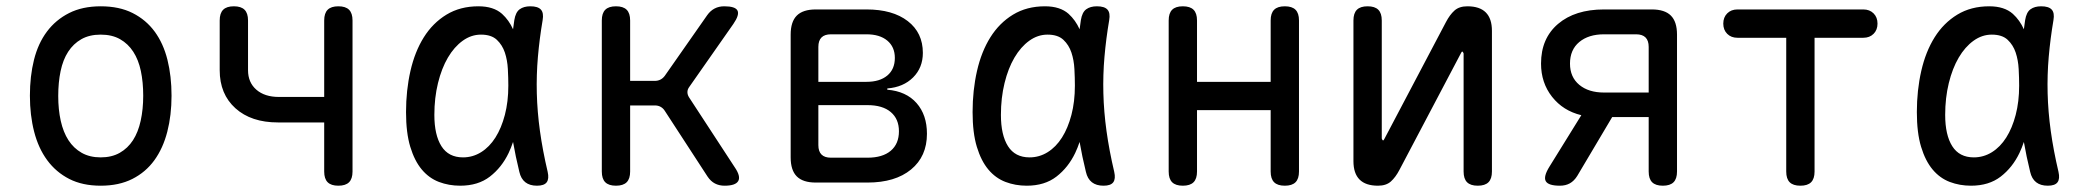

<svg xmlns="http://www.w3.org/2000/svg" viewBox="-20 -580 6640 610"><path d="M300 10Q242 10 200 -11.5Q158 -33 130 -71Q102 -109 88.5 -161.5Q75 -214 75 -276Q75 -338 88 -390Q101 -442 129 -479.5Q157 -517 199.5 -538.5Q242 -560 300 -560Q359 -560 401.5 -538.5Q444 -517 471.5 -479.5Q499 -442 512 -390Q525 -338 525 -276Q525 -214 511.5 -161.5Q498 -109 470.5 -71Q443 -33 400.5 -11.5Q358 10 300 10ZM300 -80Q335 -80 360.5 -94.5Q386 -109 402.5 -134.5Q419 -160 427 -196.5Q435 -233 435 -276Q435 -319 427.5 -354.5Q420 -390 403.5 -415.5Q387 -441 361.5 -455.5Q336 -470 300 -470Q264 -470 238.5 -455.5Q213 -441 196.5 -415.5Q180 -390 172.5 -354Q165 -318 165 -275Q165 -232 173 -196Q181 -160 197.5 -134.5Q214 -109 239.5 -94.5Q265 -80 300 -80Z M1055 10Q1032 10 1021 -1Q1010 -12 1010 -35V-191H863Q778 -191 728 -236Q678 -281 678 -357V-515Q678 -538 689 -549Q700 -560 723 -560Q746 -560 757 -549Q768 -538 768 -515V-357Q768 -318 794.5 -295Q821 -272 866 -272H1010V-515Q1010 -538 1021 -549Q1032 -560 1055 -560Q1078 -560 1089 -549Q1100 -538 1100 -515V-35Q1100 -12 1089 -1Q1078 10 1055 10Z M1442 10Q1406 10 1374.5 -2Q1343 -14 1320 -41.5Q1297 -69 1283.5 -113.5Q1270 -158 1270 -224Q1270 -293 1284 -354.5Q1298 -416 1326.5 -461.5Q1355 -507 1398.5 -533.5Q1442 -560 1500 -560Q1548 -560 1575 -536Q1597 -516 1610 -487Q1612 -502 1614 -516Q1618 -541 1631 -550.5Q1644 -560 1665 -560Q1689 -560 1698.5 -549.5Q1708 -539 1704 -516Q1694 -457 1689 -399.5Q1684 -342 1685.5 -283.5Q1687 -225 1695.5 -163.5Q1704 -102 1720 -34Q1725 -12 1717 -1Q1709 10 1686 10Q1663 10 1649 -1Q1635 -12 1630 -34Q1618 -83 1610 -129Q1604 -111 1596 -94Q1574 -48 1536.5 -19Q1499 10 1442 10ZM1451 -80Q1482 -80 1508.5 -96.5Q1535 -113 1554 -143Q1573 -173 1584 -215Q1595 -257 1595 -308Q1595 -332 1593.5 -360.5Q1592 -389 1584 -413Q1576 -437 1558.5 -453.5Q1541 -470 1508 -470Q1477 -470 1450 -450.5Q1423 -431 1403 -397Q1383 -363 1371.5 -316Q1360 -269 1360 -215Q1360 -151 1382.5 -115.5Q1405 -80 1451 -80Z M1937 10Q1914 10 1903 -1Q1892 -12 1892 -35V-515Q1892 -538 1903 -549Q1914 -560 1937 -560Q1960 -560 1971 -549Q1982 -538 1982 -515V-323H2060Q2070 -323 2078 -327Q2086 -331 2092 -339L2227 -532Q2237 -546 2250.5 -553Q2264 -560 2281 -560Q2316 -560 2323 -546.5Q2330 -533 2310 -504L2170 -304Q2164 -296 2164 -287.5Q2164 -279 2169 -271L2314 -49Q2334 -20 2325.5 -5Q2317 10 2282 10Q2265 10 2251.5 3Q2238 -4 2228 -19L2092 -228Q2087 -236 2079 -240.5Q2071 -245 2061 -245H1982V-35Q1982 -12 1971 -1Q1960 10 1937 10Z M2572 0Q2531 0 2511.5 -19.5Q2492 -39 2492 -80V-470Q2492 -511 2511.5 -530.5Q2531 -550 2572 -550H2733Q2816 -550 2864 -513Q2912 -476 2912 -412Q2912 -365 2881 -334Q2850 -303 2799 -299V-295Q2859 -290 2892 -252.5Q2925 -215 2925 -155Q2925 -83 2874.5 -41.5Q2824 0 2736 0ZM2580 -246V-119Q2580 -99 2590 -89Q2600 -79 2620 -79H2736Q2784 -79 2810 -101Q2836 -123 2836 -163Q2836 -202 2810 -224Q2784 -246 2736 -246ZM2620 -471Q2600 -471 2590 -461Q2580 -451 2580 -431V-320H2733Q2775 -320 2799 -340Q2823 -360 2823 -396Q2823 -431 2799 -451Q2775 -471 2733 -471Z M3242 10Q3206 10 3174.5 -2Q3143 -14 3120 -41.5Q3097 -69 3083.5 -113.5Q3070 -158 3070 -224Q3070 -293 3084 -354.5Q3098 -416 3126.5 -461.5Q3155 -507 3198.5 -533.5Q3242 -560 3300 -560Q3348 -560 3375 -536Q3397 -516 3410 -487Q3412 -502 3414 -516Q3418 -541 3431 -550.5Q3444 -560 3465 -560Q3489 -560 3498.5 -549.5Q3508 -539 3504 -516Q3494 -457 3489 -399.5Q3484 -342 3485.5 -283.5Q3487 -225 3495.5 -163.5Q3504 -102 3520 -34Q3525 -12 3517 -1Q3509 10 3486 10Q3463 10 3449 -1Q3435 -12 3430 -34Q3418 -83 3410 -129Q3404 -111 3396 -94Q3374 -48 3336.5 -19Q3299 10 3242 10ZM3251 -80Q3282 -80 3308.5 -96.5Q3335 -113 3354 -143Q3373 -173 3384 -215Q3395 -257 3395 -308Q3395 -332 3393.5 -360.5Q3392 -389 3384 -413Q3376 -437 3358.5 -453.5Q3341 -470 3308 -470Q3277 -470 3250 -450.5Q3223 -431 3203 -397Q3183 -363 3171.5 -316Q3160 -269 3160 -215Q3160 -151 3182.5 -115.5Q3205 -80 3251 -80Z M3738 10Q3715 10 3704 -1Q3693 -12 3693 -35V-515Q3693 -538 3704 -549Q3715 -560 3738 -560Q3761 -560 3772 -549Q3783 -538 3783 -515V-320H4017V-515Q4017 -538 4028 -549Q4039 -560 4062 -560Q4085 -560 4096 -549Q4107 -538 4107 -515V-35Q4107 -12 4096 -1Q4085 10 4062 10Q4039 10 4028 -1Q4017 -12 4017 -35V-230H3783V-35Q3783 -12 3772 -1Q3761 10 3738 10Z M4280 -68V-515Q4280 -538 4291 -549Q4302 -560 4325 -560Q4348 -560 4359 -549Q4370 -538 4370 -515V-140Q4372 -134 4374 -134Q4376 -134 4376.5 -135.5Q4377 -137 4379 -140L4574 -510Q4586 -533 4601 -546.5Q4616 -560 4642 -560Q4681 -560 4700.5 -540.5Q4720 -521 4720 -482V-35Q4720 -12 4709 -1Q4698 10 4675 10Q4652 10 4641 -1Q4630 -12 4630 -35V-410Q4628 -416 4626 -416Q4624 -416 4623.5 -414.5Q4623 -413 4621 -410L4426 -40Q4414 -17 4399 -3.5Q4384 10 4358 10Q4319 10 4299.5 -9.5Q4280 -29 4280 -68Z M4936 10Q4899 10 4891 -4.5Q4883 -19 4903 -51L5004 -214Q4946 -228 4911 -272.5Q4876 -317 4876 -378Q4876 -458 4930 -504Q4984 -550 5076 -550H5228Q5269 -550 5288.5 -530.5Q5308 -511 5308 -470V-35Q5308 -12 5297 -1Q5286 10 5263 10Q5240 10 5229 -1Q5218 -12 5218 -35V-208H5102L4991 -21Q4981 -5 4967.5 2.5Q4954 10 4936 10ZM5218 -431Q5218 -451 5208 -461Q5198 -471 5178 -471H5076Q5027 -471 4997.5 -446.5Q4968 -422 4968 -378Q4968 -335 4997.5 -310.5Q5027 -286 5076 -286H5218Z M5655 -460H5500Q5480 -460 5467.5 -472.5Q5455 -485 5455 -505Q5455 -525 5467.5 -537.5Q5480 -550 5500 -550H5900Q5920 -550 5932.5 -537.5Q5945 -525 5945 -505Q5945 -485 5932.5 -472.5Q5920 -460 5900 -460H5745V-35Q5745 -12 5734 -1Q5723 10 5700 10Q5677 10 5666 -1Q5655 -12 5655 -35Z M6242 10Q6206 10 6174.5 -2Q6143 -14 6120 -41.5Q6097 -69 6083.5 -113.5Q6070 -158 6070 -224Q6070 -293 6084 -354.5Q6098 -416 6126.5 -461.5Q6155 -507 6198.5 -533.5Q6242 -560 6300 -560Q6348 -560 6375 -536Q6397 -516 6410 -487Q6412 -502 6414 -516Q6418 -541 6431 -550.5Q6444 -560 6465 -560Q6489 -560 6498.5 -549.5Q6508 -539 6504 -516Q6494 -457 6489 -399.5Q6484 -342 6485.5 -283.5Q6487 -225 6495.5 -163.5Q6504 -102 6520 -34Q6525 -12 6517 -1Q6509 10 6486 10Q6463 10 6449 -1Q6435 -12 6430 -34Q6418 -83 6410 -129Q6404 -111 6396 -94Q6374 -48 6336.5 -19Q6299 10 6242 10ZM6251 -80Q6282 -80 6308.5 -96.5Q6335 -113 6354 -143Q6373 -173 6384 -215Q6395 -257 6395 -308Q6395 -332 6393.5 -360.5Q6392 -389 6384 -413Q6376 -437 6358.5 -453.5Q6341 -470 6308 -470Q6277 -470 6250 -450.5Q6223 -431 6203 -397Q6183 -363 6171.5 -316Q6160 -269 6160 -215Q6160 -151 6182.5 -115.5Q6205 -80 6251 -80Z"/></svg>

Font: Maple Mono NF
Style: Regular
Weight: 400
Monospace: yes
Designer: subframe7536
Version: Version 7.000